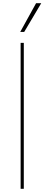

<svg xmlns="http://www.w3.org/2000/svg" viewBox="-20 -1190 280 1210"><path d="M107.5 -988.8 207.5 -1170H240L132.5 -988.8ZM110 0V-920H130V0Z"/></svg>

Font: Now Thin
Style: Regular
Weight: 250
Designer: Alfredo Marco Pradil
Foundry: Alfredo Marco Pradil
Version: Version 1.002;PS 001.002;hotconv 1.0.88;makeotf.lib2.5.64775